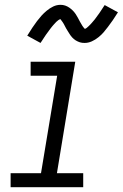

<svg xmlns="http://www.w3.org/2000/svg" viewBox="-20 -776 509 796"><path d="M24 0V-58H150L217 -462H107V-520H292L216 -58H325V0ZM331 -598Q326 -598 321 -598.5Q316 -599 311.5 -600.5Q307 -602 302.5 -604Q298 -606 294 -608.5Q290 -611 286.5 -614Q283 -617 280 -620Q277 -623 274 -627Q271 -631 268.5 -635Q266 -639 263.5 -643Q261 -647 258.5 -651Q256 -655 254 -658.5Q252 -662 249.5 -667Q247 -672 244.5 -676.5Q242 -681 239.5 -684.5Q237 -688 234 -692Q231 -696 230 -697Q227 -696 222.5 -693Q218 -690 213.5 -685.5Q209 -681 206.5 -678Q204 -675 201 -672Q198 -669 195.5 -665.5Q193 -662 190 -658.5Q187 -655 184 -650.5Q181 -646 177.5 -641.5Q174 -637 170.5 -632Q167 -627 163.5 -621.5Q160 -616 156 -610Q152 -604 148 -598L93 -628Q104 -646 114 -661Q124 -676 133.5 -688.5Q143 -701 152 -711Q161 -721 173.5 -731.5Q186 -742 200.5 -749Q215 -756 231 -756Q241 -756 250 -753Q259 -750 267 -744.5Q275 -739 281.5 -732.5Q288 -726 293.5 -718Q299 -710 302.5 -703Q306 -696 311.5 -686Q317 -676 321.5 -669Q326 -662 332 -656Q335 -657 339 -660Q343 -663 347.5 -667.5Q352 -672 355 -675Q358 -678 360.5 -681Q363 -684 366 -687.5Q369 -691 372 -694.5Q375 -698 378 -702.5Q381 -707 384.5 -711.5Q388 -716 391.5 -721Q395 -726 398.5 -731.5Q402 -737 406 -743Q410 -749 414 -755L469 -725Q458 -707 447.5 -692Q437 -677 427.5 -664.5Q418 -652 409.5 -642Q401 -632 388 -621.5Q375 -611 360.5 -604.5Q346 -598 331 -598Z"/></svg>

Font: Iosevka Etoile Light Oblique
Style: Regular
Weight: 300
Italic angle: -9°
Designer: Belleve Invis
Foundry: Belleve Invis
Version: Version 15.5.2; ttfautohint (v1.8.4)